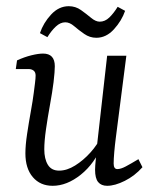

<svg xmlns="http://www.w3.org/2000/svg" viewBox="-20 -593 499 620"><path d="M150 7Q110 7 86 -21Q62 -49 62 -98Q62 -124 67.5 -160.5Q73 -197 79.5 -233Q86 -269 89 -293Q91 -309 93 -324.5Q95 -340 95 -349Q95 -360 88.5 -365Q82 -370 73 -370H31L35 -398Q59 -409 81.5 -414.5Q104 -420 119 -420Q157 -420 157 -379Q157 -371 156 -358Q155 -345 153 -328Q149 -296 141.5 -255Q134 -214 128.5 -175.5Q123 -137 123 -111Q123 -80 134.5 -61Q146 -42 171 -42Q196 -42 222.5 -58.5Q249 -75 272 -100.5Q295 -126 307 -153L311 -127Q286 -65 241 -29Q196 7 150 7ZM326 7Q307 7 297 -5Q287 -17 287 -45Q287 -56 289.5 -80.5Q292 -105 293 -121L326 -413H388L354 -148Q351 -125 349 -102Q347 -79 347 -65Q347 -47 359 -47Q370 -47 386 -55.5Q402 -64 427 -79L440 -53Q415 -25 383 -9Q351 7 326 7ZM291 -471Q270 -471 252 -483.5Q234 -496 219.5 -508.5Q205 -521 191 -521Q175 -521 160.5 -507.5Q146 -494 133 -473L109 -486Q120 -519 145 -546Q170 -573 202 -573Q224 -573 241.5 -560.5Q259 -548 274 -535.5Q289 -523 302 -523Q319 -523 333 -536.5Q347 -550 360 -571L384 -558Q373 -526 348 -498.5Q323 -471 291 -471Z"/></svg>

Font: Rasa Light
Style: Italic
Weight: 300
Italic angle: -7.10001°
Designer: Anna Giedrys (Yrsa+Rasa design), David Brezina (Yrsa art-direction, Rasa art-direction, design)
Foundry: Rosetta Type Foundry
Version: Version 2.004